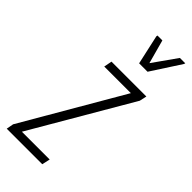

<svg xmlns="http://www.w3.org/2000/svg" viewBox="-264 -765 806 806"><g transform="rotate(45 139.0 -362.0)"><path d="M-29 0 -23 -32 234 -474H76L83 -510H290L283 -478L25 -36H190L182 0ZM170 -587 141 -718 142 -724H171L200 -618L275 -724H307L305 -718L220 -587Z"/></g></svg>

Font: Saira Ultra Condensed ExLight
Style: Italic
Weight: 200
Width: 1
Italic angle: -12°
Designer: Hector Gatti with collaboration of the Omnibus-Type team
Foundry: Omnibus-Type
Version: Version 1.001; ttfautohint (v1.8)